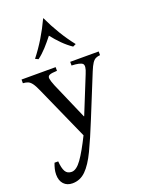

<svg xmlns="http://www.w3.org/2000/svg" viewBox="-182 -813 836 1127"><g transform="rotate(-20 236.0 -249.5)"><path d="M69 235Q35 235 15 213.5Q-5 192 -5 154Q-5 137 -1 120Q3 103 10 85H33Q36 128 48 149Q60 170 87 170Q117 170 149.5 124.5Q182 79 225 -8L76 -342Q61 -376 49.5 -391Q38 -406 25.5 -411Q13 -416 -5 -417V-440H208V-417Q175 -416 161.5 -410.5Q148 -405 150 -389.5Q152 -374 165 -342L265 -112H267L360 -342Q380 -389 366 -402Q352 -415 299 -417V-440H477V-417Q462 -416 450 -410.5Q438 -405 427.5 -389.5Q417 -374 404 -342L297 -79Q255 25 221.5 95Q188 165 152.5 200Q117 235 69 235ZM346 -518Q315 -539 287 -567Q259 -595 234 -627Q209 -595 183.5 -567Q158 -539 130 -518L111 -527Q148 -574 179.5 -626Q211 -678 237 -734H239Q265 -678 296.5 -626Q328 -574 365 -527Z"/></g></svg>

Font: Bona Nova SC
Style: Regular
Weight: 400
Designer: Mateusz Machalski
Foundry: Capitalics
Version: Version 4.001; ttfautohint (v1.8.4.7-5d5b)